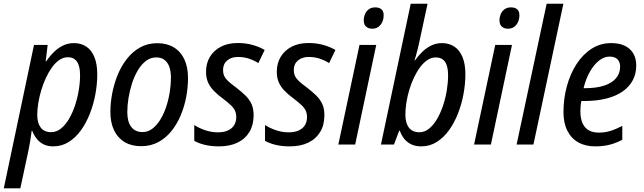

<svg xmlns="http://www.w3.org/2000/svg" viewBox="-57 -780 3475 1036"><path d="M-36.6 236.3 126.5 -537.6H200.2L189.5 -449.7H192.9Q212.4 -478.5 235.1 -500.5Q257.8 -522.5 284.4 -534.9Q311 -547.4 341.8 -547.4Q379.9 -547.4 408.2 -528.8Q436.5 -510.3 452.1 -472.7Q467.8 -435.1 467.8 -377.9Q467.8 -326.7 457.8 -272.2Q447.8 -217.8 428.2 -167.5Q408.7 -117.2 379.9 -77.1Q351.1 -37.1 313.5 -13.7Q275.9 9.8 230 9.8Q200.2 9.8 178.2 -1.2Q156.2 -12.2 141.1 -31.2Q126 -50.3 117.2 -73.7H113.8Q110.8 -48.8 106.4 -21.2Q102.1 6.3 97.2 28.8L52.7 236.3ZM219.2 -66.9Q247.6 -66.9 271.7 -86.2Q295.9 -105.5 314.9 -137.7Q334 -169.9 347.4 -210Q360.8 -250 367.9 -292.7Q375 -335.4 375 -374.5Q375 -423.3 358.4 -447.3Q341.8 -471.2 309.1 -471.2Q285.2 -471.2 263.7 -456.8Q242.2 -442.4 224.1 -417.5Q206.1 -392.6 191.2 -360.8Q176.3 -329.1 165.8 -293.9Q155.3 -258.8 149.7 -224.4Q144 -189.9 144 -159.7Q144 -116.2 162.8 -91.6Q181.6 -66.9 219.2 -66.9Z M704.6 8.8Q652.8 8.8 615.7 -13.2Q578.6 -35.2 558.6 -76.7Q538.6 -118.2 538.6 -176.3Q538.6 -223.1 548.1 -274.2Q557.6 -325.2 577.1 -373.8Q596.7 -422.4 627 -461.4Q657.2 -500.5 698.2 -523.7Q739.3 -546.9 792 -546.9Q843.8 -546.9 880.9 -524.4Q918 -502 937.7 -460Q957.5 -418 957.5 -358.9Q957.5 -309.1 947.8 -257.1Q938 -205.1 918 -157.5Q897.9 -109.9 867.7 -72.3Q837.4 -34.7 796.6 -12.9Q755.9 8.8 704.6 8.8ZM712.4 -67.4Q740.2 -67.4 763.7 -84.5Q787.1 -101.6 805.9 -131.1Q824.7 -160.6 837.9 -198.5Q851.1 -236.3 858.2 -278.8Q865.2 -321.3 865.2 -363.3Q865.2 -393.6 857.2 -417.7Q849.1 -441.9 831.5 -456.1Q814 -470.2 785.6 -470.2Q755.4 -470.2 730.7 -451.4Q706.1 -432.6 687.3 -401.4Q668.5 -370.1 655.8 -331.3Q643.1 -292.5 636.5 -252Q629.9 -211.4 629.9 -174.8Q629.9 -123 651.1 -95.2Q672.4 -67.4 712.4 -67.4Z M1125 9.8Q1081.5 9.8 1048.1 1.5Q1014.6 -6.8 991.2 -20V-105.5Q1015.1 -89.4 1049.6 -77.6Q1084 -65.9 1118.7 -65.9Q1149.9 -65.9 1172.1 -75.7Q1194.3 -85.4 1206.1 -104Q1217.8 -122.6 1217.8 -148.4Q1217.8 -167 1211.4 -181.6Q1205.1 -196.3 1189 -211.9Q1172.9 -227.5 1145 -248.5Q1115.7 -270 1095.5 -291.3Q1075.2 -312.5 1064.9 -336.9Q1054.7 -361.3 1054.7 -392.1Q1054.7 -438 1075.4 -472.9Q1096.2 -507.8 1134.5 -527.8Q1172.9 -547.9 1226.1 -547.9Q1269.5 -547.9 1306.4 -537.4Q1343.3 -526.9 1371.1 -510.3L1336.9 -439.5Q1314.5 -454.1 1286.6 -463.4Q1258.8 -472.7 1227.5 -472.7Q1190.9 -472.7 1168.7 -453.6Q1146.5 -434.6 1146.5 -401.9Q1146.5 -384.8 1152.6 -370.8Q1158.7 -356.9 1173.8 -342.5Q1189 -328.1 1215.3 -309.1Q1244.6 -286.6 1266.4 -265.6Q1288.1 -244.6 1299.8 -219.5Q1311.5 -194.3 1311.5 -158.2Q1311.5 -106 1289.1 -68.4Q1266.6 -30.8 1224.9 -10.5Q1183.1 9.8 1125 9.8Z M1506.8 9.8Q1463.4 9.8 1429.9 1.5Q1396.5 -6.8 1373 -20V-105.5Q1397 -89.4 1431.4 -77.6Q1465.8 -65.9 1500.5 -65.9Q1531.7 -65.9 1554 -75.7Q1576.2 -85.4 1587.9 -104Q1599.6 -122.6 1599.6 -148.4Q1599.6 -167 1593.3 -181.6Q1586.9 -196.3 1570.8 -211.9Q1554.7 -227.5 1526.9 -248.5Q1497.6 -270 1477.3 -291.3Q1457 -312.5 1446.8 -336.9Q1436.5 -361.3 1436.5 -392.1Q1436.5 -438 1457.3 -472.9Q1478 -507.8 1516.4 -527.8Q1554.7 -547.9 1607.9 -547.9Q1651.4 -547.9 1688.2 -537.4Q1725.1 -526.9 1752.9 -510.3L1718.8 -439.5Q1696.3 -454.1 1668.5 -463.4Q1640.6 -472.7 1609.4 -472.7Q1572.8 -472.7 1550.5 -453.6Q1528.3 -434.6 1528.3 -401.9Q1528.3 -384.8 1534.4 -370.8Q1540.5 -356.9 1555.7 -342.5Q1570.8 -328.1 1597.2 -309.1Q1626.5 -286.6 1648.2 -265.6Q1669.9 -244.6 1681.6 -219.5Q1693.4 -194.3 1693.4 -158.2Q1693.4 -106 1670.9 -68.4Q1648.4 -30.8 1606.7 -10.5Q1564.9 9.8 1506.8 9.8Z M1768.6 0 1882.8 -537.6H1973.1L1859.4 0ZM1952.1 -625Q1931.2 -625 1918.5 -636.2Q1905.8 -647.5 1905.8 -669.4Q1905.8 -688 1912.6 -704.1Q1919.4 -720.2 1933.3 -730.2Q1947.3 -740.2 1967.8 -740.2Q1989.3 -740.2 2001.2 -729.7Q2013.2 -719.2 2013.2 -697.8Q2013.2 -666.5 1996.3 -645.8Q1979.5 -625 1952.1 -625Z M2215.8 9.8Q2185.1 9.8 2162.1 -1.2Q2139.2 -12.2 2124 -31.2Q2108.9 -50.3 2100.6 -74.2H2096.7L2068.8 0H1998.5L2159.2 -759.8H2250L2206.5 -557.6Q2202.6 -538.1 2197.5 -517.8Q2192.4 -497.6 2187.7 -480.7Q2183.1 -463.9 2179.7 -454.6H2182.6Q2201.7 -481.4 2223.6 -502.2Q2245.6 -522.9 2271.5 -535.2Q2297.4 -547.4 2327.6 -547.4Q2365.7 -547.4 2394.3 -528.6Q2422.9 -509.8 2438.5 -472.4Q2454.1 -435.1 2454.1 -378.9Q2454.1 -328.6 2444.3 -274.4Q2434.6 -220.2 2415 -169.7Q2395.5 -119.1 2366.7 -78.6Q2337.9 -38.1 2300 -14.2Q2262.2 9.8 2215.8 9.8ZM2206.1 -66.4Q2234.4 -66.4 2258.3 -85.9Q2282.2 -105.5 2301.3 -137.9Q2320.3 -170.4 2333.7 -210.7Q2347.2 -251 2354 -293.5Q2360.8 -335.9 2360.8 -374Q2360.8 -422.9 2344.2 -446.5Q2327.6 -470.2 2294.4 -470.2Q2271 -470.2 2249.5 -456.1Q2228 -441.9 2209.7 -417.2Q2191.4 -392.6 2176.5 -361.1Q2161.6 -329.6 2151.4 -294.9Q2141.1 -260.3 2135.7 -225.8Q2130.4 -191.4 2130.4 -161.1Q2130.4 -116.7 2149.2 -91.6Q2168 -66.4 2206.1 -66.4Z M2501 0 2615.2 -537.6H2705.6L2591.8 0ZM2684.6 -625Q2663.6 -625 2650.9 -636.2Q2638.2 -647.5 2638.2 -669.4Q2638.2 -688 2645 -704.1Q2651.9 -720.2 2665.8 -730.2Q2679.7 -740.2 2700.2 -740.2Q2721.7 -740.2 2733.6 -729.7Q2745.6 -719.2 2745.6 -697.8Q2745.6 -666.5 2728.8 -645.8Q2711.9 -625 2684.6 -625Z M2730.5 0 2892.6 -759.8H2982.9L2821.3 0Z M3154.8 9.8Q3101.6 9.8 3063.2 -12Q3024.9 -33.7 3004.2 -75Q2983.4 -116.2 2983.4 -174.8Q2983.4 -247.1 3001.5 -314Q3019.5 -380.9 3053.5 -433.6Q3087.4 -486.3 3134.8 -516.8Q3182.1 -547.4 3240.7 -547.4Q3305.2 -547.4 3340.6 -515.4Q3376 -483.4 3376 -425.8Q3376 -383.3 3357.9 -348.1Q3339.8 -313 3304.2 -287.6Q3268.6 -262.2 3215.8 -248.5Q3163.1 -234.9 3092.8 -234.9H3079.6Q3077.1 -221.7 3075.9 -207.8Q3074.7 -193.8 3074.7 -180.2Q3074.7 -123 3099.6 -93.8Q3124.5 -64.5 3173.8 -64.5Q3207.5 -64.5 3236.6 -73.5Q3265.6 -82.5 3300.8 -100.6V-25.9Q3268.1 -8.3 3233.2 0.7Q3198.2 9.8 3154.8 9.8ZM3091.8 -304.2H3100.6Q3160.6 -304.2 3202.6 -317.9Q3244.6 -331.5 3266.8 -357.7Q3289.1 -383.8 3289.1 -420.4Q3289.1 -445.3 3274.9 -460Q3260.7 -474.6 3231.9 -474.6Q3203.1 -474.6 3175.8 -453.4Q3148.4 -432.1 3126.5 -394Q3104.5 -356 3091.8 -304.2Z"/></svg>

Font: Open Sans SemiCondensed Medium
Style: Italic
Weight: 500
Width: 4
Italic angle: -12°
Designer: Monotype Design Team
Foundry: Monotype Imaging Inc.
Version: Version 3.000